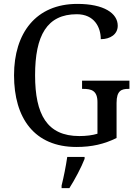

<svg xmlns="http://www.w3.org/2000/svg" viewBox="-20 -744 703 985"><path d="M372 10C452 10 515 -5 578 -36V-216C578 -280 604 -288 639 -288H644V-330H401V-288H407C448 -288 480 -280 480 -220V-58C455 -50 421 -46 387 -46C221 -46 160 -157 160 -358C160 -562 221 -671 374 -671C464 -671 497 -604 497 -543C547 -543 584 -569 584 -612C584 -676 513 -724 377 -724C164 -724 52 -574 52 -358C52 -137 157 10 372 10ZM296 208V221H336C363 179 398 113 414 71V61H325C318 109 307 164 296 208Z"/></svg>

Font: Noto Serif Bengali SemiCondensed
Style: Regular
Weight: 400
Width: 4
Designer: Juan Bruce, Universal Thirst, Indian Type Foundry and the Monotype Design Team.
Foundry: Monotype Imaging Inc.
Version: Version 2.003